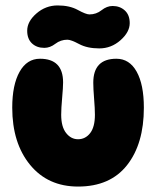

<svg xmlns="http://www.w3.org/2000/svg" viewBox="-20 -686 577 706"><path d="M267 0Q385 0 447 -78.5Q509 -157 509 -290Q509 -375 482.5 -422.5Q456 -470 408 -470Q323 -470 323 -382Q323 -360 326 -323Q329 -286 329 -264Q329 -219 311.5 -196.5Q294 -174 267 -174Q241 -174 223 -197Q205 -220 205 -264Q205 -287 208.5 -326Q212 -365 212 -383Q212 -470 127 -470Q79 -470 52 -422Q25 -374 25 -290Q25 -160 90.5 -80Q156 0 267 0ZM143 -510Q164 -510 183.5 -525Q203 -540 228 -540Q241 -540 271 -524Q301 -508 345 -508Q389 -508 423 -538Q457 -568 457 -601Q457 -631 439 -647.5Q421 -664 394 -664Q373 -664 353.5 -648.5Q334 -633 309 -633Q296 -633 266 -649.5Q236 -666 192 -666Q148 -666 114 -636.5Q80 -607 80 -573Q80 -543 97.5 -526.5Q115 -510 143 -510Z"/></svg>

Font: Cherry Bomb
Style: Regular
Weight: 400
Designer: satsuyako
Foundry: satsuyako
Version: Version 4.0